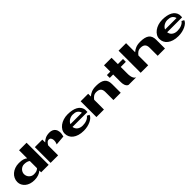

<svg xmlns="http://www.w3.org/2000/svg" viewBox="491 -2493 4305 4305"><g transform="rotate(-45 2643.5 -340.5)"><path d="M31.2 -223.6Q31.2 -281.2 55.7 -332Q80.1 -382.8 123.5 -420.4Q167 -458 226.6 -479.5Q286.1 -501 356.4 -501Q436.5 -501 483.9 -485.8Q531.2 -470.7 563.5 -443.4V-700.2H801.8V0H563.5V-56.6Q525.4 -22.5 468.3 -1.5Q411.1 19.5 335.9 19.5Q267.6 19.5 211.9 1.5Q156.2 -16.6 116.2 -49.8Q76.2 -83 53.7 -127.4Q31.2 -171.9 31.2 -223.6ZM419.9 -399.4Q386.7 -399.4 358.4 -386.2Q330.1 -373 308.6 -351.1Q287.1 -329.1 274.9 -301.3Q262.7 -273.4 262.7 -243.2Q262.7 -210 274.4 -181.2Q286.1 -152.3 307.1 -130.4Q328.1 -108.4 356.9 -95.2Q385.7 -82 419.9 -82Q474.6 -82 507.3 -94.2Q540 -106.4 563.5 -131.8V-358.4Q515.6 -399.4 419.9 -399.4Z M863.3 -500H1101.6V-409.2Q1136.7 -448.2 1191.4 -474.6Q1246.1 -501 1329.1 -501Q1368.2 -501 1406.2 -485.8Q1444.3 -470.7 1468.8 -437.5Q1493.2 -404.3 1499.5 -349.6Q1505.9 -294.9 1484.4 -215.8L1252 -196.3Q1265.6 -222.7 1272.5 -257.3Q1279.3 -292 1274.9 -323.7Q1270.5 -355.5 1253.9 -377.4Q1237.3 -399.4 1205.1 -399.4Q1168.9 -399.4 1143.6 -373Q1118.2 -346.7 1101.6 -314.5V0H863.3Z M1964.8 -81.1Q1999 -81.1 2032.7 -86.9Q2066.4 -92.8 2095.7 -104.5Q2125 -116.2 2148.4 -133.8Q2171.9 -151.4 2185.5 -173.8L2243.2 -144.5Q2233.4 -111.3 2202.6 -82Q2171.9 -52.7 2125.5 -30.3Q2079.1 -7.8 2022 5.4Q1964.8 18.6 1901.4 18.6Q1814.5 18.6 1748.5 -2Q1682.6 -22.5 1638.7 -57.1Q1594.7 -91.8 1572.3 -138.7Q1549.8 -185.5 1549.8 -240.2Q1549.8 -293.9 1577.1 -341.3Q1604.5 -388.7 1652.3 -424.3Q1700.2 -460 1764.2 -480.5Q1828.1 -501 1901.4 -501Q1973.6 -501 2034.7 -488.8Q2095.7 -476.6 2142.1 -451.7Q2188.5 -426.8 2217.3 -388.7Q2246.1 -350.6 2254.9 -299.8V-222.7H1780.3Q1784.2 -194.3 1796.9 -168.9Q1809.6 -143.6 1832 -124.5Q1854.5 -105.5 1887.7 -93.3Q1920.9 -81.1 1964.8 -81.1ZM1977.5 -415Q1944.3 -415 1915 -405.8Q1885.7 -396.5 1861.3 -380.9Q1836.9 -365.2 1818.8 -344.2Q1800.8 -323.2 1791 -299.8H2155.3Q2146.5 -333 2129.4 -355.5Q2112.3 -377.9 2089.4 -391.1Q2066.4 -404.3 2038.1 -409.7Q2009.8 -415 1977.5 -415Z M2316.4 -500H2554.7V-413.1Q2592.8 -450.2 2652.8 -475.6Q2712.9 -501 2801.8 -501Q2949.2 -501 3018.1 -447.8Q3086.9 -394.5 3086.9 -276.4V0H2855.5V-255.9Q2855.5 -329.1 2819.8 -364.3Q2784.2 -399.4 2708 -399.4Q2653.3 -399.4 2615.7 -372.1Q2578.1 -344.7 2554.7 -309.6V0H2316.4Z M3148.4 -500H3256.8V-700.2H3496.1V-500H3658.2V-409.2H3496.1V-200.2Q3496.1 -183.6 3497.1 -155.3Q3498 -127 3505.9 -97.2Q3513.7 -67.4 3529.8 -40Q3545.9 -12.7 3576.2 0H3336.9Q3310.5 -8.8 3294.9 -29.3Q3279.3 -49.8 3270.5 -74.2Q3261.7 -98.6 3259.3 -124.5Q3256.8 -150.4 3256.8 -169.9V-409.2H3148.4Z M3719.7 -701.2H3958V-413.1Q3996.1 -450.2 4056.2 -475.6Q4116.2 -501 4205.1 -501Q4352.5 -501 4421.4 -447.8Q4490.2 -394.5 4490.2 -276.4V0H4258.8V-255.9Q4258.8 -329.1 4223.1 -364.3Q4187.5 -399.4 4111.3 -399.4Q4056.6 -399.4 4019 -372.1Q3981.4 -344.7 3958 -309.6V0H3719.7Z M4966.8 -81.1Q5001 -81.1 5034.7 -86.9Q5068.4 -92.8 5097.7 -104.5Q5127 -116.2 5150.4 -133.8Q5173.8 -151.4 5187.5 -173.8L5245.1 -144.5Q5235.4 -111.3 5204.6 -82Q5173.8 -52.7 5127.4 -30.3Q5081.1 -7.8 5023.9 5.4Q4966.8 18.6 4903.3 18.6Q4816.4 18.6 4750.5 -2Q4684.6 -22.5 4640.6 -57.1Q4596.7 -91.8 4574.2 -138.7Q4551.8 -185.5 4551.8 -240.2Q4551.8 -293.9 4579.1 -341.3Q4606.4 -388.7 4654.3 -424.3Q4702.1 -460 4766.1 -480.5Q4830.1 -501 4903.3 -501Q4975.6 -501 5036.6 -488.8Q5097.7 -476.6 5144 -451.7Q5190.4 -426.8 5219.2 -388.7Q5248 -350.6 5256.8 -299.8V-222.7H4782.2Q4786.1 -194.3 4798.8 -168.9Q4811.5 -143.6 4834 -124.5Q4856.4 -105.5 4889.6 -93.3Q4922.9 -81.1 4966.8 -81.1ZM4979.5 -415Q4946.3 -415 4917 -405.8Q4887.7 -396.5 4863.3 -380.9Q4838.9 -365.2 4820.8 -344.2Q4802.7 -323.2 4793 -299.8H5157.2Q5148.4 -333 5131.3 -355.5Q5114.3 -377.9 5091.3 -391.1Q5068.4 -404.3 5040 -409.7Q5011.7 -415 4979.5 -415Z"/></g></svg>

Font: Polsku
Style: Regular
Weight: 400
Designer: Sebastien Sanfilippo
Version: Version 1.1